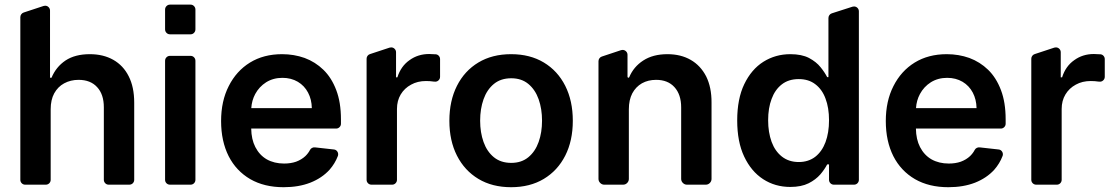

<svg xmlns="http://www.w3.org/2000/svg" viewBox="-20 -782 4718 813"><path d="M66.1 -20.6V-709.2Q66.1 -715.9 70 -721.4Q73.9 -726.9 80.3 -729L164.4 -756.7Q167.6 -757.8 171.2 -757.8Q179.7 -757.8 185.7 -751.8Q191.8 -745.7 191.8 -737.2V-452.8H198.2Q217 -498.6 257.5 -525.9Q297.9 -552.6 360.4 -552.6Q417.3 -552.6 459.5 -528.8Q502.1 -504.6 524.9 -459.2Q548.3 -413.4 548.3 -347.3V-20.6Q548.3 -12.1 542.3 -6Q536.2 0 527.3 0H440.3Q431.8 0 425.8 -6Q419.7 -12.1 419.7 -20.6V-327.4Q419.7 -382.5 391.3 -413Q363.3 -443.9 312.5 -443.9Q278.8 -443.9 251.4 -429Q225.1 -414.8 209.5 -386.7Q194.6 -359 194.6 -319.6V-20.6Q194.6 -12.1 188.6 -6Q182.5 0 173.7 0H86.6Q78.1 0 72.1 -6Q66.1 -12.1 66.1 -20.6Z M679 -20.6V-524.5Q679 -533.4 685 -539.4Q691.1 -545.5 699.9 -545.5H786.9Q795.5 -545.5 801.5 -539.4Q807.5 -533.4 807.5 -524.5V-20.6Q807.5 -12.1 801.5 -6Q795.5 0 786.9 0H699.9Q691.1 0 685 -6Q679 -12.1 679 -20.6ZM679 -741.5Q679 -750 685 -756.2Q691.1 -762.4 699.9 -762.4H786.9Q795.5 -762.4 801.5 -756.2Q807.5 -750 807.5 -741.5V-657.7Q807.5 -649.1 801.5 -642.9Q795.5 -636.7 786.9 -636.7H699.9Q691.1 -636.7 685 -642.9Q679 -649.1 679 -657.7Z M1039.8 -23.4Q980.1 -58.2 948.2 -120.7Q916.2 -184.3 916.2 -269.5Q916.2 -354 948.5 -417.3Q980.8 -481.5 1038.4 -517Q1096.2 -552.6 1174.4 -552.6Q1224.8 -552.6 1269.9 -536.6Q1315 -519.9 1349.4 -486.5Q1383.9 -453.1 1403.8 -400.6Q1423.7 -348.4 1423.7 -277V-258.2Q1423.7 -249.6 1417.6 -243.6Q1411.6 -237.6 1403.1 -237.6H1043.7Q1044.4 -191.8 1061.1 -159.4Q1078.8 -125 1109.7 -107.2Q1141.3 -89.5 1182.9 -89.5Q1211.3 -89.5 1233.7 -97.3Q1256.7 -105.8 1273.1 -121.1Q1285.5 -133.2 1292.6 -147Q1295.5 -152.7 1301.3 -155.7Q1307.2 -158.7 1313.6 -158L1393.5 -149.1Q1401.6 -148.4 1406.8 -142.4Q1411.9 -136.4 1411.9 -128.6Q1411.9 -124.3 1410.5 -121.1Q1398.4 -89.5 1375.4 -63.2Q1343.4 -28.1 1294 -8.5Q1244.7 10.7 1181.1 10.7Q1099.1 10.7 1039.8 -23.4ZM1300.4 -324.2Q1299.7 -361.2 1284.4 -389.9Q1269.2 -419 1241.1 -435.7Q1212.7 -452.4 1176.1 -452.4Q1137.1 -452.4 1106.9 -433.6Q1077.4 -414.8 1060.7 -383.9Q1046.2 -356.9 1044 -324.2Z M1532.3 -20.6V-533.4Q1532.3 -540.1 1536.2 -545.5Q1540.1 -550.8 1546.5 -552.9L1629.6 -580.3Q1632.8 -581.3 1636.4 -581.3Q1644.9 -581.3 1650.9 -575.3Q1657 -569.2 1657 -560.7V-454.5H1662.6Q1677.6 -501.8 1714.1 -527.3Q1750 -553.3 1797.2 -553.3Q1808.2 -553.3 1821.4 -552.2H1824.2Q1832.4 -551.8 1837.9 -545.8Q1843.4 -539.8 1843.4 -531.6V-457Q1843.4 -447.4 1836.3 -441.2Q1829.2 -435 1819.6 -436.4H1817.8Q1801.5 -438.9 1783.7 -438.9Q1748.2 -438.9 1720.9 -423.7Q1692.8 -408.7 1676.8 -382.1Q1660.9 -355.5 1660.9 -320.7V-20.6Q1660.9 -12.1 1654.8 -6Q1648.8 0 1640.3 0H1553.3Q1544.4 0 1538.4 -6Q1532.3 -12.1 1532.3 -20.6Z M1882.8 -270.6Q1882.8 -355.1 1915 -418.7Q1947.1 -482.2 2005.7 -517.4Q2064.3 -552.6 2144.2 -552.6Q2224.1 -552.6 2282.7 -517.4Q2341.3 -482.2 2373.4 -418.7Q2405.5 -355.1 2405.5 -270.6Q2405.5 -186.1 2373.4 -122.9Q2341.3 -59.7 2282.7 -24.5Q2224.1 10.7 2144.2 10.7Q2064.3 10.7 2005.7 -24.5Q1947.1 -59.7 1915 -122.9Q1882.8 -186.1 1882.8 -270.6ZM2275.2 -271Q2275.2 -321 2260.8 -361.7Q2246.4 -402.3 2217.3 -426.5Q2188.2 -450.6 2144.9 -450.6Q2100.5 -450.6 2071.2 -426.5Q2041.9 -402.3 2027.5 -361.7Q2013.1 -321 2013.1 -271Q2013.1 -221.2 2027.5 -180.8Q2041.9 -140.3 2071.2 -116.3Q2100.5 -92.3 2144.9 -92.3Q2188.2 -92.3 2217.3 -116.3Q2246.4 -140.3 2260.8 -180.8Q2275.2 -221.2 2275.2 -271Z M2514.2 -24.5V-522.7Q2514.2 -529.5 2518.1 -535Q2522 -540.5 2528.4 -542.6L2609.7 -569.6Q2612.9 -570.7 2616.1 -570.7Q2624.6 -570.7 2630.9 -564.6Q2637.1 -558.6 2637.1 -549.7V-456.7Q2637.1 -455.3 2638.3 -454Q2639.6 -452.8 2641 -452.8Q2643.5 -452.8 2644.5 -455.3Q2663 -499.3 2703.5 -525.6Q2744.7 -552.6 2806.1 -552.6Q2862.9 -552.6 2904.8 -528.4Q2946.4 -504.6 2970.2 -458.5Q2993.3 -411.9 2992.9 -347.3V-24.5Q2992.9 -14.6 2985.8 -7.3Q2978.7 0 2968.4 0H2888.8Q2878.9 0 2871.6 -7.3Q2864.3 -14.6 2864.3 -24.5V-327.4Q2864.3 -381.7 2835.9 -413Q2807.9 -443.9 2758.2 -443.9Q2724.4 -443.9 2698.2 -429.3Q2672.2 -414.4 2657.3 -386.7Q2642.8 -358.7 2642.8 -319.6V-24.5Q2642.8 -14.6 2635.7 -7.3Q2628.6 0 2618.3 0H2538.7Q2528.8 0 2521.5 -7.3Q2514.2 -14.6 2514.2 -24.5Z M3211.3 -23.4Q3160.5 -56.5 3131 -119.3Q3101.6 -181.5 3101.6 -272Q3101.6 -363.3 3131.4 -425.4Q3161.6 -488.3 3212.7 -520.6Q3263.8 -552.6 3326.7 -552.6Q3374.6 -552.6 3405.5 -536.6Q3436.8 -519.9 3454.5 -497.5Q3471.9 -476.2 3482.6 -455.3H3487.9V-705.6Q3487.9 -712.4 3491.8 -717.9Q3495.7 -723.4 3502.1 -725.5L3589.5 -753.6Q3592.7 -754.6 3596.2 -754.6Q3604.8 -754.6 3610.8 -748.6Q3616.8 -742.5 3616.8 -734V-20.6Q3616.8 -12.1 3610.8 -6Q3604.8 0 3595.9 0H3511Q3502.5 0 3496.4 -6Q3490.4 -12.1 3490.4 -20.6V-85.9H3482.6Q3472.3 -65.7 3453.8 -43.7Q3433.9 -21 3404.1 -6Q3372.9 9.6 3326.3 9.6Q3262.1 9.6 3211.3 -23.4ZM3247.2 -181.5Q3261.7 -142 3290.8 -119Q3320.3 -95.9 3362.2 -95.9Q3402.7 -95.9 3431.8 -117.9Q3460.6 -140.3 3475.5 -180Q3490.4 -220.2 3490.4 -272.7Q3490.4 -326 3475.5 -364.7Q3461.3 -403.4 3432.2 -425.4Q3404.1 -447.1 3362.2 -447.1Q3319.2 -447.1 3290.5 -424.7Q3261.4 -402 3247.2 -362.9Q3232.6 -324.6 3232.6 -272.7Q3232.6 -221.9 3247.2 -181.5Z M3854.4 -23.4Q3794.7 -58.2 3762.8 -120.7Q3730.8 -184.3 3730.8 -269.5Q3730.8 -354 3763.1 -417.3Q3795.5 -481.5 3853 -517Q3910.9 -552.6 3989 -552.6Q4039.4 -552.6 4084.5 -536.6Q4129.6 -519.9 4164.1 -486.5Q4198.5 -453.1 4218.4 -400.6Q4238.3 -348.4 4238.3 -277V-258.2Q4238.3 -249.6 4232.2 -243.6Q4226.2 -237.6 4217.7 -237.6H3858.3Q3859 -191.8 3875.7 -159.4Q3893.5 -125 3924.4 -107.2Q3956 -89.5 3997.5 -89.5Q4025.9 -89.5 4048.3 -97.3Q4071.4 -105.8 4087.7 -121.1Q4100.1 -133.2 4107.2 -147Q4110.1 -152.7 4115.9 -155.7Q4121.8 -158.7 4128.2 -158L4208.1 -149.1Q4216.3 -148.4 4221.4 -142.4Q4226.6 -136.4 4226.6 -128.6Q4226.6 -124.3 4225.1 -121.1Q4213.1 -89.5 4190 -63.2Q4158 -28.1 4108.7 -8.5Q4059.3 10.7 3995.7 10.7Q3913.7 10.7 3854.4 -23.4ZM4115.1 -324.2Q4114.3 -361.2 4099.1 -389.9Q4083.8 -419 4055.8 -435.7Q4027.3 -452.4 3990.8 -452.4Q3951.7 -452.4 3921.5 -433.6Q3892 -414.8 3875.4 -383.9Q3860.8 -356.9 3858.7 -324.2Z M4346.9 -20.6V-533.4Q4346.9 -540.1 4350.9 -545.5Q4354.8 -550.8 4361.2 -552.9L4444.2 -580.3Q4447.4 -581.3 4451 -581.3Q4459.5 -581.3 4465.6 -575.3Q4471.6 -569.2 4471.6 -560.7V-454.5H4477.3Q4492.2 -501.8 4528.8 -527.3Q4564.6 -553.3 4611.9 -553.3Q4622.9 -553.3 4636 -552.2H4638.8Q4647 -551.8 4652.5 -545.8Q4658 -539.8 4658 -531.6V-457Q4658 -447.4 4650.9 -441.2Q4643.8 -435 4634.2 -436.4H4632.5Q4616.1 -438.9 4598.4 -438.9Q4562.9 -438.9 4535.5 -423.7Q4507.5 -408.7 4491.5 -382.1Q4475.5 -355.5 4475.5 -320.7V-20.6Q4475.5 -12.1 4469.5 -6Q4463.4 0 4454.9 0H4367.9Q4359 0 4353 -6Q4346.9 -12.1 4346.9 -20.6Z"/></svg>

Font: DeltaSans SemiBold
Style: Regular
Weight: 600
Designer: Rasmus Andersson
Foundry: rsms
Version: Version 3.012